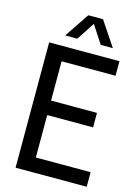

<svg xmlns="http://www.w3.org/2000/svg" viewBox="-138 -1021 786 1095"><g transform="rotate(15 254.5 -473.5)"><path d="M67 0V-740H482V-654H163.5V-422H434.5V-336.5H163.5V-86H487V0ZM145.5 -802 242.5 -947H329.5L426.5 -802H355L286 -908L217 -802Z"/></g></svg>

Font: Encode Sans Cnd Md
Style: Regular
Weight: 500
Width: 3
Designer: Multiple Designers
Foundry: Impallari Type
Version: Version 3.002; ttfautohint (v1.8.3) -l 8 -r 50 -G 200 -x 14 